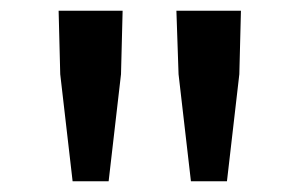

<svg xmlns="http://www.w3.org/2000/svg" viewBox="-20 -795 558 357"><path d="M115 -458H182L205 -657L208 -775H89L92 -657ZM335 -458H402L425 -657L428 -775H308L312 -657Z"/></svg>

Font: Noto Sans HK Medium
Style: Regular
Weight: 500
Designer: Ryoko NISHIZUKA 西塚涼子 (kana, bopomofo & ideographs); Paul D. Hunt (Latin, Greek & Cyrillic); Sandoll Communications 산돌커뮤니
Foundry: Adobe
Version: Version 2.002;hotconv 1.0.116;makeotfexe 2.5.65601